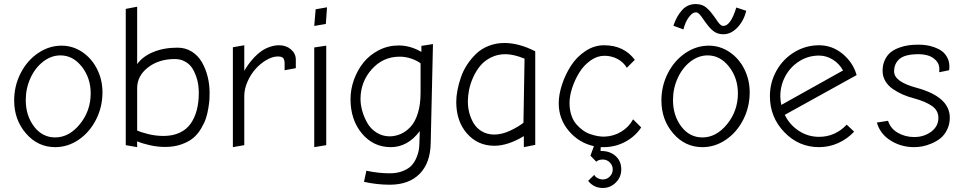

<svg xmlns="http://www.w3.org/2000/svg" viewBox="-20 -725 4750 946"><path d="M252 0Q314 0 367.7 -36.6Q421.4 -73.2 453.1 -135.5Q484.9 -197.8 484.9 -270Q484.9 -331.5 458.5 -384.3Q432.1 -437 385.5 -468.5Q338.9 -500 283.2 -500Q221.2 -500 167.2 -463.1Q113.3 -426.3 81.5 -364Q49.8 -301.8 49.8 -230Q49.8 -134.8 108.2 -67.4Q166.5 0 252 0ZM277.8 -452.1Q339.4 -452.1 383.1 -396.5Q426.8 -340.8 426.8 -265.1Q426.8 -178.7 373.5 -113.3Q320.3 -47.9 252 -47.9Q188.5 -47.9 147.7 -101.8Q106.9 -155.8 106.9 -231.9Q106.9 -289.6 130.1 -340.3Q153.3 -391.1 192.9 -421.6Q232.4 -452.1 277.8 -452.1Z M854.5 -490.2Q787.1 -490.2 734.9 -468.5Q682.6 -446.8 655.8 -409.2V-691.9L599.6 -681.2V-9.8L655.8 0V-28.8Q681.6 -17.6 719.5 -9.3Q757.3 -1 793.5 -1Q837.4 -1 873 -13.4Q908.7 -25.9 930.9 -44.2Q953.1 -62.5 969.7 -89.8Q986.3 -117.2 994.1 -140.4Q1002 -163.6 1006.6 -192.4Q1011.2 -221.2 1012 -236.1Q1012.7 -251 1012.7 -268.1Q1012.7 -308.6 1003.2 -346.9Q993.7 -385.3 975.1 -418Q956.5 -450.7 925.3 -470.5Q894 -490.2 854.5 -490.2ZM785.6 -55.2Q747.6 -55.2 710.9 -64.2Q674.3 -73.2 655.8 -82V-291Q655.8 -351.1 709 -392.6Q762.2 -434.1 841.8 -434.1Q868.7 -434.1 890.1 -422.6Q911.6 -411.1 924.1 -393.6Q936.5 -376 945.1 -352.8Q953.6 -329.6 956.5 -308.8Q959.5 -288.1 959.5 -268.1Q959.5 -221.2 949.7 -183.3Q939.9 -145.5 919.9 -116.5Q899.9 -87.4 865.7 -71.3Q831.5 -55.2 785.6 -55.2Z M1437.5 -431.2Q1437.5 -460.9 1413.8 -481.4Q1390.1 -502 1355.5 -502Q1332 -502 1309.1 -493.9Q1286.1 -485.8 1268.3 -473.4Q1250.5 -460.9 1233.9 -443.6Q1217.3 -426.3 1205.6 -409.9Q1193.8 -393.6 1183.6 -376V-502L1127.4 -492.2V0L1183.6 -9.8V-252Q1183.6 -286.6 1199.5 -322.8Q1215.3 -358.9 1239.5 -385.7Q1263.7 -412.6 1293.2 -429.7Q1322.8 -446.8 1348.6 -446.8Q1369.1 -446.8 1375.7 -438.5Q1382.3 -430.2 1382.3 -412.1V-378.9L1437.5 -389.2Z M1591.3 -689 1535.2 -679.2 1528.3 -597.2 1585.4 -606.9ZM1528.3 -491.2V0L1587.4 -9.8V-500Z M2113.3 -507.8 2056.2 -499V-469.2Q2002 -501 1944.3 -501Q1892.1 -501 1846.7 -477.8Q1801.3 -454.6 1771.2 -417.2Q1741.2 -379.9 1724.1 -332.5Q1707 -285.2 1707 -236.8Q1707 -134.3 1763.4 -67.1Q1819.8 0 1905.3 0Q1988.8 0 2048.3 -79.1L2046.4 -18.1Q2045.9 -1.5 2043.5 14.2Q2041 29.8 2032 51.8Q2022.9 73.7 2008.3 89.8Q1993.7 106 1965.6 117.4Q1937.5 128.9 1900.4 128.9Q1845.2 128.9 1785.2 116.2L1773.4 170.9Q1836.9 185.1 1900.4 185.1Q1994.6 185.1 2047.4 131.8Q2100.1 78.6 2102.1 -19ZM2052.2 -413.1V-268.1Q2052.2 -210 2038.6 -166.5Q2024.9 -123 2002.2 -99.4Q1979.5 -75.7 1954.1 -64.7Q1928.7 -53.7 1900.4 -53.2Q1864.3 -53.2 1835.2 -71.8Q1806.2 -90.3 1789.8 -119.1Q1773.4 -147.9 1764.9 -178.5Q1756.3 -209 1756.3 -236.8Q1756.3 -321.8 1811.8 -383.8Q1867.2 -445.8 1949.2 -445.8Q1978 -445.8 2005.6 -436.5Q2033.2 -427.2 2052.2 -413.1Z M2617.2 -472.2Q2537.1 -513.2 2465.3 -513.2Q2423.8 -513.2 2387.9 -499Q2352.1 -484.9 2326.9 -460.9Q2301.8 -437 2282 -407Q2262.2 -377 2251 -344Q2239.7 -311 2233.9 -280.5Q2228 -250 2228 -223.1Q2228 -127.4 2281 -67.1Q2334 -6.8 2416 -6.8Q2481.9 -6.8 2561 -54.2V0L2617.2 -11.2ZM2414.1 -62Q2379.9 -62.5 2354 -77.9Q2328.1 -93.3 2313.7 -117.7Q2299.3 -142.1 2292.2 -169.2Q2285.2 -196.3 2285.2 -225.1Q2285.2 -252 2291 -281.7Q2296.9 -311.5 2311 -343.3Q2325.2 -375 2345.7 -400.1Q2366.2 -425.3 2398.7 -441.7Q2431.2 -458 2470.2 -458Q2510.7 -458 2564.5 -436L2559.1 -120.1Q2533.7 -100.1 2493.4 -81.1Q2453.1 -62 2414.1 -62Z M2950.2 159.2Q2937.5 159.2 2924.6 152.6Q2911.6 146 2908.2 136.2L2877.9 166Q2905.3 201.2 2950.2 201.2Q2987.3 201.2 3014.2 174.3Q3041 147.5 3041 109.9Q3041 68.8 3013.4 43.9Q2985.8 19 2943.4 19H2939L2939.9 0H2960.9Q3017.1 -2 3064 -28.1Q3110.8 -54.2 3139.2 -97.2L3099.1 -137.2Q3079.6 -100.1 3042.2 -76.9Q3004.9 -53.7 2959 -51.8H2954.1Q2939.9 -51.8 2923.8 -54.7Q2907.7 -57.6 2888.2 -64.2Q2868.7 -70.8 2851.1 -83.7Q2833.5 -96.7 2818.6 -114Q2803.7 -131.3 2794.9 -158.2Q2786.1 -185.1 2786.1 -217.8Q2786.1 -252.4 2799.3 -292.5Q2812.5 -332.5 2834.5 -367.9Q2856.4 -403.3 2889.4 -426.8Q2922.4 -450.2 2958 -450.2Q2992.7 -450.2 3022 -434.8Q3051.3 -419.4 3068.4 -391.1L3107.9 -430.2Q3054.2 -502 2956.1 -502Q2907.2 -502 2864 -473.1Q2820.8 -444.3 2793 -400.9Q2765.1 -357.4 2749 -308.1Q2732.9 -258.8 2732.9 -215.8Q2732.9 -138.7 2782.7 -79.8Q2832.5 -21 2906.2 -4.9L2889.2 42L2918 71.8Q2928.7 61 2950.2 61Q2970.2 61 2984.6 75.4Q2999 89.8 2999 109.9Q2999 129.9 2984.6 144.5Q2970.2 159.2 2950.2 159.2Z M3543.9 -597.2Q3539.1 -597.2 3534.7 -599.6Q3530.3 -602.1 3525.4 -607.2Q3520.5 -612.3 3517.1 -617.2Q3513.7 -622.1 3507.6 -631.1Q3501.5 -640.1 3497.1 -646Q3486.8 -659.7 3481 -666.7Q3475.1 -673.8 3463.4 -684.6Q3451.7 -695.3 3438 -700.2Q3424.3 -705.1 3408.2 -705.1Q3366.7 -705.1 3339.6 -674.1Q3312.5 -643.1 3297.9 -598.1L3347.2 -580.1Q3350.6 -595.2 3358.4 -613.3Q3366.2 -631.3 3380.1 -647.7Q3394 -664.1 3408.2 -664.1Q3413.1 -664.1 3417.5 -661.9Q3421.9 -659.7 3426.8 -654.3Q3431.6 -648.9 3435.1 -644.5Q3438.5 -640.1 3444.8 -630.9Q3451.2 -621.6 3455.1 -616.2Q3464.8 -602.5 3471.7 -594.5Q3478.5 -586.4 3489.7 -576.2Q3501 -565.9 3514.4 -561Q3527.8 -556.2 3543.9 -556.2Q3581.5 -556.2 3613.3 -589.4Q3645 -622.6 3656.7 -671.9L3607.9 -688Q3580.1 -597.2 3543.9 -597.2ZM3440.9 0Q3502.9 0 3556.6 -36.6Q3610.4 -73.2 3642.1 -135.5Q3673.8 -197.8 3673.8 -270Q3673.8 -331.5 3647.5 -384.3Q3621.1 -437 3574.5 -468.5Q3527.8 -500 3472.2 -500Q3410.2 -500 3356.2 -463.1Q3302.2 -426.3 3270.5 -364Q3238.8 -301.8 3238.8 -230Q3238.8 -134.8 3297.1 -67.4Q3355.5 0 3440.9 0ZM3466.8 -452.1Q3528.3 -452.1 3572 -396.5Q3615.7 -340.8 3615.7 -265.1Q3615.7 -178.7 3562.5 -113.3Q3509.3 -47.9 3440.9 -47.9Q3377.4 -47.9 3336.7 -101.8Q3295.9 -155.8 3295.9 -231.9Q3295.9 -289.6 3319.1 -340.3Q3342.3 -391.1 3381.8 -421.6Q3421.4 -452.1 3466.8 -452.1Z M4015.6 0Q4064.5 0 4109.1 -19.8Q4153.8 -39.6 4188.5 -76.2L4151.9 -110.8Q4094.7 -50.8 4015.6 -50.8Q3960.9 -50.8 3915.5 -80.6Q3870.1 -110.4 3846.7 -159.2L4200.7 -355Q4183.1 -417 4131.8 -459.5Q4080.6 -502 4015.6 -502Q3949.7 -502 3893.8 -468Q3837.9 -434.1 3805.7 -376.5Q3773.4 -318.8 3773.4 -251Q3773.4 -147.5 3844.5 -73.7Q3915.5 0 4015.6 0ZM4015.6 -451.2Q4050.8 -451.2 4082.8 -431.6Q4114.7 -412.1 4133.8 -377.9L3829.6 -208Q3824.7 -231.4 3824.7 -251Q3824.7 -303.7 3849.4 -349.6Q3874 -395.5 3918.2 -423.3Q3962.4 -451.2 4015.6 -451.2Z M4504.4 -504.9Q4480 -504.9 4457.5 -502Q4435.1 -499 4410.6 -490.2Q4386.2 -481.4 4368.9 -467.8Q4351.6 -454.1 4340.1 -430.4Q4328.6 -406.7 4328.6 -376Q4328.6 -348.1 4342.3 -325.2Q4356 -302.2 4379.6 -286.1Q4403.3 -270 4428.7 -259Q4454.1 -248 4484.4 -240.2Q4541 -224.6 4572.3 -202.6Q4603.5 -180.7 4603.5 -144Q4603.5 -103 4568.4 -76.4Q4533.2 -49.8 4484.4 -49.8Q4439.9 -49.8 4403.6 -70.8Q4367.2 -91.8 4355.5 -129.9L4300.3 -121.1Q4316.4 -64.9 4368.2 -32.5Q4419.9 0 4484.4 0Q4503.4 0 4524.7 -3.9Q4545.9 -7.8 4570.6 -18.3Q4595.2 -28.8 4614.5 -44.4Q4633.8 -60.1 4646.7 -86.4Q4659.7 -112.8 4659.7 -145Q4659.7 -247.6 4497.6 -292Q4385.3 -321.8 4385.3 -373Q4385.3 -411.6 4411.9 -434.6Q4438.5 -457.5 4504.4 -458Q4529.8 -458 4552 -451.7Q4574.2 -445.3 4591.3 -427.7Q4608.4 -410.2 4608.4 -383.8Q4608.4 -374 4607.4 -369.1L4656.2 -378.9Q4657.7 -387.7 4657.7 -397Q4657.7 -422.4 4647 -442.1Q4636.2 -461.9 4620.4 -473.4Q4604.5 -484.9 4583 -492.4Q4561.5 -500 4542.5 -502.4Q4523.4 -504.9 4504.4 -504.9Z"/></svg>

Font: Comic Neue Angular
Style: Regular
Weight: 400
Designer: Craig Rozynski
Foundry: Craig Rozynski
Version: Version 2.003